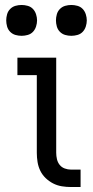

<svg xmlns="http://www.w3.org/2000/svg" viewBox="-20 -752 373 772"><path d="M304 0H266Q247 0 228.5 -3Q210 -6 193.5 -14.5Q177 -23 163.5 -36Q150 -49 142 -65.5Q134 -82 131 -100.5Q128 -119 128 -138V-450H50V-520H206V-138Q206 -125 209 -112Q212 -99 220 -89Q228 -79 240.5 -74.5Q253 -70 266 -70H304ZM267 -608Q254 -608 242 -611.5Q230 -615 221 -624Q212 -633 208.5 -645.5Q205 -658 205 -670Q205 -682 208.5 -694.5Q212 -707 221 -716Q230 -725 242 -728.5Q254 -732 267 -732Q279 -732 291.5 -728.5Q304 -725 312.5 -716Q321 -707 325 -694.5Q329 -682 329 -670Q329 -658 325 -645.5Q321 -633 312.5 -624Q304 -615 291.5 -611.5Q279 -608 267 -608ZM67 -608Q54 -608 42 -611.5Q30 -615 21 -624Q12 -633 8.5 -645.5Q5 -658 5 -670Q5 -682 8.5 -694.5Q12 -707 21 -716Q30 -725 42 -728.5Q54 -732 67 -732Q79 -732 91.5 -728.5Q104 -725 112.5 -716Q121 -707 125 -694.5Q129 -682 129 -670Q129 -658 125 -645.5Q121 -633 112.5 -624Q104 -615 91.5 -611.5Q79 -608 67 -608Z"/></svg>

Font: Huly
Style: Regular
Weight: 400
Designer: Belleve Invis
Foundry: Belleve Invis
Version: Version 33.2.5; ttfautohint (v1.8.4)